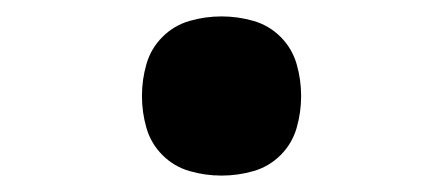

<svg xmlns="http://www.w3.org/2000/svg" viewBox="-20 -457 540 234"><path d="M250 -243Q230 -243 211 -248.5Q192 -254 178 -268Q164 -282 158.5 -301Q153 -320 153 -340Q153 -360 158.5 -379Q164 -398 178 -412Q192 -426 211 -431.5Q230 -437 250 -437Q270 -437 289 -431.5Q308 -426 322 -412Q336 -398 341.5 -379Q347 -360 347 -340Q347 -320 341.5 -301Q336 -282 322 -268Q308 -254 289 -248.5Q270 -243 250 -243Z"/></svg>

Font: Iosevka Curly
Style: Bold
Weight: 700
Monospace: yes
Designer: Belleve Invis
Foundry: Belleve Invis
Version: Version 22.1.2; ttfautohint (v1.8.4)